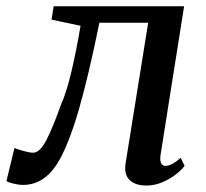

<svg xmlns="http://www.w3.org/2000/svg" viewBox="-50 -566 640 596"><path d="M448.5 -86Q447.5 -77 447.5 -74.5Q447.5 -62.5 452 -56.8Q456.5 -51 463 -51Q482.5 -51 511 -76L523 -51.5Q515 -40 497 -25.5Q479 -11 454.5 -0.5Q430 10 404 10Q374 10 356.2 -3.8Q338.5 -17.5 338.5 -44.5Q338.5 -52 340 -60L410 -495.5H258.5Q225 -331 195.5 -228.5Q166 -126 135 -70.5Q91.5 8 21.5 8Q8 8 -9.2 3.8Q-26.5 -0.5 -30 -4L-5 -107Q0.5 -103.5 21.2 -97.8Q42 -92 53 -92Q74 -92 94.5 -132.2Q115 -172.5 138.5 -239Q156.5 -278.5 172.2 -346Q188 -413.5 200 -486L110 -505L116.5 -546.5H521.5Z"/></svg>

Font: Merriweather Text
Style: Italic
Weight: 400
Italic angle: -7.8°
Designer: Eben Sorkin
Foundry: Eben Sorkin
Version: Version 2.100